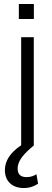

<svg xmlns="http://www.w3.org/2000/svg" viewBox="-20 -733 263 967"><path d="M150.6 -712.7H74.9V-637.4H150.6ZM163.4 144.5C151.3 152.3 135.3 159.1 114 159.1C83.1 159.1 68.9 144.5 68.9 116.1C68.9 73.2 105.1 37.3 149.9 0H150.2V-545.5H86.6V-1.4C29.8 36.6 4.6 78.8 4.6 123.9C4.6 182.5 44.7 214.1 99.8 214.1C131 214.1 154.5 203.8 171.9 192.1Z"/></svg>

Font: TID UI Light
Style: Regular
Weight: 300
Designer: The TID Project Authors
Foundry: Bakken & Bæck
Version: Version 1.001;hotconv 1.0.109;makeotfexe 2.5.65596